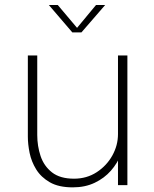

<svg xmlns="http://www.w3.org/2000/svg" viewBox="-20 -758 630 786"><path d="M278 9Q220 9 184 -11.8Q148 -32.5 128.2 -64.5Q108.5 -96.5 101.2 -132.2Q94 -168 94 -198.5Q94 -217.5 94 -238.2Q94 -259 94 -279V-531H132.5V-281Q132.5 -261.5 132.5 -242.2Q132.5 -223 132.5 -205.5Q132.5 -160 146.2 -119Q160 -78 193 -52.2Q226 -26.5 283 -26.5Q335 -26.5 375.8 -53Q416.5 -79.5 439.8 -121.2Q463 -163 463 -209L489 -198.5Q489 -163 475 -126.5Q461 -90 434 -59.2Q407 -28.5 367.8 -9.8Q328.5 9 278 9ZM463 0V-531H501.5V0ZM180 -737.5H216.5L303 -635H288L373 -737.5H410.5L313.5 -625.5H276Z"/></svg>

Font: Epilogue ExtraLight
Style: Regular
Weight: 250
Designer: Tyler Finck
Foundry: Etcetera Type Co
Version: Version 2.112